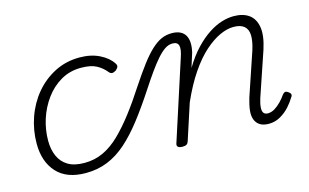

<svg xmlns="http://www.w3.org/2000/svg" viewBox="-71 -705 1463 908"><g transform="rotate(-15 660.0 -251.0)"><path d="M253 17Q159 17 111 -36Q63 -89 63 -177Q63 -243 84.5 -304.5Q106 -366 146 -414Q186 -462 241.5 -490.5Q297 -519 364 -519Q419 -519 460.5 -498.5Q502 -478 522 -447Q528 -438 526 -431Q524 -424 514 -415Q503 -408 495 -408Q487 -408 480 -416Q461 -440 433.5 -455Q406 -470 357 -470Q303 -470 259 -444.5Q215 -419 183.5 -376Q152 -333 135.5 -281.5Q119 -230 119 -176Q119 -134 133.5 -101Q148 -68 178.5 -49.5Q209 -31 259 -31Q269 -31 273.5 -23.5Q278 -16 277 -6.5Q276 3 269.5 10Q263 17 253 17Z M253 17Q241 17 235 10Q229 3 229.5 -6.5Q230 -16 237.5 -23.5Q245 -31 259 -31Q309 -31 351.5 -51Q394 -71 433 -109Q472 -147 511.5 -198.5Q551 -250 593 -315Q630 -371 659.5 -410Q689 -449 714.5 -472.5Q740 -496 763.5 -506.5Q787 -517 815 -517Q824 -517 827.5 -510Q831 -503 829 -493.5Q827 -484 821 -476.5Q815 -469 805 -469Q786 -469 767.5 -456.5Q749 -444 728.5 -420.5Q708 -397 684.5 -364Q661 -331 635 -291Q586 -216 541.5 -158.5Q497 -101 453 -62Q409 -23 360 -3Q311 17 253 17Z M725 15Q713 15 705.5 10Q698 5 701 -6L827 -395Q840 -433 835 -451Q830 -469 806 -469Q796 -469 792 -476.5Q788 -484 789 -493.5Q790 -503 797 -510Q804 -517 815 -517Q839 -517 855.5 -509Q872 -501 880.5 -486Q889 -471 890 -450.5Q891 -430 885 -404L863 -334Q895 -387 928.5 -422Q962 -457 995 -478.5Q1028 -500 1059 -509.5Q1090 -519 1118 -519Q1164 -519 1192.5 -498.5Q1221 -478 1228 -436Q1235 -394 1214 -329L1140 -111Q1132 -85 1131 -67.5Q1130 -50 1136.5 -41.5Q1143 -33 1157 -33Q1174 -33 1190.5 -43Q1207 -53 1222 -68.5Q1237 -84 1247 -99Q1252 -106 1258.5 -109Q1265 -112 1275 -105Q1286 -98 1287 -91Q1288 -84 1282 -77Q1271 -58 1252 -36.5Q1233 -15 1206.5 0.5Q1180 16 1149 16Q1122 16 1105.5 5.5Q1089 -5 1082 -24Q1075 -43 1078 -69Q1081 -95 1091 -128L1163 -341Q1176 -383 1175 -411.5Q1174 -440 1156.5 -455Q1139 -470 1104 -470Q1073 -470 1037 -453.5Q1001 -437 962.5 -403Q924 -369 886 -313.5Q848 -258 813 -179L756 -4Q753 6 746.5 10.5Q740 15 725 15Z"/></g></svg>

Font: Playwrite CU ExtraLight
Style: Regular
Weight: 250
Designer: Veronika Burian, José Scaglione
Foundry: TypeTogether
Version: Version 1.002